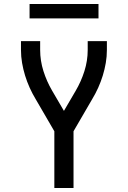

<svg xmlns="http://www.w3.org/2000/svg" viewBox="-20 -941 640 961"><path d="M252 0V-284L159 -444Q142 -472 128.5 -502Q115 -532 105.5 -563Q96 -594 90.5 -626Q85 -658 85 -691V-735H181V-691Q181 -637 197.5 -585Q214 -533 241 -487L300 -386L359 -487Q386 -533 402.5 -585Q419 -637 419 -691V-735H515V-691Q515 -658 509.5 -626Q504 -594 494.5 -563Q485 -532 471.5 -502Q458 -472 441 -444L348 -284V0ZM128 -849V-921H473V-849Z"/></svg>

Font: Iosevka Fixed Curly Md Ex
Style: Regular
Weight: 500
Width: 7
Monospace: yes
Designer: Belleve Invis
Foundry: Belleve Invis
Version: Version 30.1.2